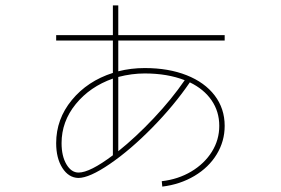

<svg xmlns="http://www.w3.org/2000/svg" viewBox="-20 -656 1040 711"><path d="M188 -526H398V-636H418V-526H812V-506H418V-392Q465 -404 516 -404Q604 -404 671 -377.5Q738 -351 775 -302.5Q812 -254 812 -190Q812 -133 782.5 -84.5Q753 -36 700 -4.5Q647 27 581 35L579 15Q640 8 688.5 -21Q737 -50 764.5 -94Q792 -138 792 -190Q792 -243 763.5 -284.5Q735 -326 683 -351Q625 -266 544 -183.5Q463 -101 387 -49Q311 3 270 3Q234 2 211 -34Q188 -70 188 -126Q188 -215 246 -285.5Q304 -356 398 -386V-506H188ZM271 -17Q313 -17 398 -81V-365Q313 -335 260.5 -270.5Q208 -206 208 -126Q208 -78 226 -47.5Q244 -17 271 -17ZM664 -359Q600 -384 516 -384Q468 -384 418 -371V-96Q483 -148 549.5 -218.5Q616 -289 664 -359Z"/></svg>

Font: Enso Thin
Style: Regular
Weight: 100
Designer: Coji Morishita
Foundry: UNDERFOREST DESIGN
Version: Version 1.000